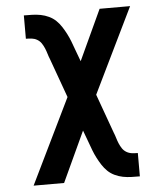

<svg xmlns="http://www.w3.org/2000/svg" viewBox="-53 -566 705 828"><g transform="rotate(-5 300.0 -152.5)"><path d="M59 215 238 -153 177 -322Q172 -334 168.5 -346Q165 -358 160 -370Q155 -382 148 -392.5Q141 -403 130 -409.5Q119 -416 106.5 -417.5Q94 -419 81 -419V-520Q99 -520 117.5 -519.5Q136 -519 154 -515.5Q172 -512 189 -504Q206 -496 219 -483.5Q232 -471 242 -455.5Q252 -440 260.5 -423.5Q269 -407 275.5 -390Q282 -373 288 -356L308 -302L409 -520H541L362 -152L423 17Q428 29 431.5 41Q435 53 440 65Q445 77 452 87.5Q459 98 470 104.5Q481 111 493.5 112.5Q506 114 519 114V215Q501 215 482.5 214.5Q464 214 446 210.5Q428 207 411 199Q394 191 381 178.5Q368 166 358 150.5Q348 135 339.5 118.5Q331 102 324.5 85Q318 68 312 51L292 -3L191 215Z"/></g></svg>

Font: R Plex Mono
Style: Bold
Weight: 700
Monospace: yes
Designer: Belleve Invis
Foundry: Belleve Invis
Version: Version 31.8.0